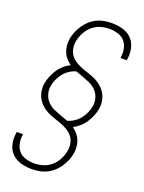

<svg xmlns="http://www.w3.org/2000/svg" viewBox="-178 -913 857 1145"><g transform="rotate(20 250.0 -340.0)"><path d="M173 151Q149 151 126 147Q103 143 82.5 133.5Q62 124 46.5 108Q31 92 22.5 71Q14 50 12 26.5Q10 3 14 -20L15 -27H55L54 -22Q50 6 55.5 33Q61 60 78 79Q95 98 121.5 106Q148 114 176 114Q204 114 233 105Q262 96 284.5 75.5Q307 55 321 27.5Q335 0 339 -28Q343 -53 337.5 -76.5Q332 -100 317 -117.5Q302 -135 281.5 -146.5Q261 -158 239 -166Q217 -174 194 -181.5Q171 -189 150.5 -200Q130 -211 113 -227Q96 -243 85 -263.5Q74 -284 70.5 -308Q67 -332 71 -357Q75 -380 84.5 -402.5Q94 -425 107.5 -446Q121 -467 140.5 -484Q160 -501 181 -511Q165 -523 151.5 -538Q138 -553 130 -572Q122 -591 120 -612.5Q118 -634 121 -656Q125 -679 134.5 -702Q144 -725 158 -746Q172 -767 191 -784Q210 -801 233 -812Q256 -823 280 -827Q304 -831 327 -831Q351 -831 374 -827Q397 -823 417.5 -813.5Q438 -804 453.5 -788Q469 -772 477.5 -751Q486 -730 488 -706.5Q490 -683 486 -660L485 -653H445L446 -658Q450 -686 444.5 -713Q439 -740 422 -759Q405 -778 378.5 -786Q352 -794 324 -794Q296 -794 267 -785Q238 -776 215.5 -755.5Q193 -735 179 -707.5Q165 -680 161 -652Q157 -627 162.5 -603.5Q168 -580 183 -562.5Q198 -545 218.5 -533.5Q239 -522 261 -514Q283 -506 306 -498.5Q329 -491 349.5 -480Q370 -469 387 -453Q404 -437 415 -416.5Q426 -396 429.5 -372Q433 -348 429 -323Q425 -300 415.5 -277.5Q406 -255 392.5 -234Q379 -213 359.5 -196Q340 -179 319 -169Q335 -157 348.5 -142Q362 -127 370 -108Q378 -89 380 -67.5Q382 -46 379 -24Q375 -1 365.5 22Q356 45 342 66Q328 87 309 104Q290 121 267 132Q244 143 220 147Q196 151 173 151ZM274 -192Q296 -198 316.5 -211.5Q337 -225 351.5 -243.5Q366 -262 375.5 -283.5Q385 -305 389 -327Q393 -355 385 -380.5Q377 -406 358.5 -424.5Q340 -443 316 -453.5Q292 -464 267 -473L265 -474Q256 -477 245.5 -480.5Q235 -484 226 -488Q204 -482 183.5 -468.5Q163 -455 148.5 -436.5Q134 -418 124.5 -396.5Q115 -375 111 -353Q107 -325 115 -299.5Q123 -274 141.5 -255.5Q160 -237 184 -226.5Q208 -216 233 -207L235 -206Q244 -203 254.5 -199.5Q265 -196 274 -192Z"/></g></svg>

Font: Iosevka Extralight Oblique
Style: Regular
Weight: 200
Italic angle: -9°
Monospace: yes
Designer: Belleve Invis
Foundry: Belleve Invis
Version: Version 32.5.0; ttfautohint (v1.8.4)